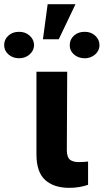

<svg xmlns="http://www.w3.org/2000/svg" viewBox="-119 -887 493 913"><path d="M54.3 -545.9H200.6L198.8 -170.5Q199.6 -138.3 214.2 -127.2Q228.8 -116.2 256.6 -116.2Q270.8 -116.2 281.2 -117.2Q291.5 -118.2 299.8 -118.9V-8.2Q281.2 -1.6 258.1 2.4Q235.1 6.4 209.8 6.2Q138.4 6.4 96.4 -30.6Q54.4 -67.6 54.3 -152.9ZM85.2 -700.4 107.6 -867H240L160.5 -700.4ZM-99.2 -672.7Q-99.5 -698.7 -79.3 -717.4Q-59.1 -736 -28.3 -735.7Q1.4 -736 22 -717.4Q42.7 -698.7 43 -672.7Q42.7 -646.7 22 -628.3Q1.4 -610 -28.3 -610Q-58.5 -610 -79 -628.3Q-99.5 -646.7 -99.2 -672.7ZM212.7 -671.9Q212.2 -698.5 232.3 -717.3Q252.3 -736 284 -735.7Q313.1 -736 333.4 -717.7Q353.8 -699.4 354.1 -671.9Q353.8 -645.9 333.4 -628.1Q313.1 -610.3 284 -609.8Q252.3 -610.3 232.3 -628.4Q212.2 -646.5 212.7 -671.9Z"/></svg>

Font: Inter Tight
Style: Regular
Weight: 400
Designer: Rasmus Andersson
Foundry: rsms
Version: Version 3.002